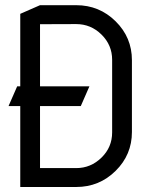

<svg xmlns="http://www.w3.org/2000/svg" viewBox="-20 -749 602 759"><path d="M280.8 -728.5H281.2Q372.6 -728.5 437 -664.8Q501.5 -601.1 501.5 -511.2V-227.1Q501.5 -137.2 437 -73.5Q372.6 -9.8 281.2 -9.8H280.8H60.1V-329.6H13.7L47.9 -407.7H60.1V-694.3L138.2 -728.5ZM281.2 -84.5Q338.9 -84.5 381.3 -126Q423.3 -167 423.3 -225.6V-512.7Q423.3 -570.8 381.3 -612.3Q339.4 -653.8 281.2 -653.8H280.8L138.2 -653.3V-407.7H333.5L299.3 -329.6H138.2V-84.5H280.8Z"/></svg>

Font: NovaMono
Style: Regular
Weight: 400
Monospace: yes
Version: Version 1.2